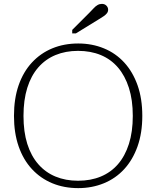

<svg xmlns="http://www.w3.org/2000/svg" viewBox="-20 -952 805 989"><path d="M383 17Q310 17 249.5 -8Q189 -33 144.5 -81Q100 -129 76 -198Q52 -267 52 -355Q52 -444 76 -513Q100 -582 144.5 -630Q189 -678 249.5 -703Q310 -728 383 -728Q454 -728 515 -703Q576 -678 620 -630Q664 -582 688.5 -513Q713 -444 713 -355Q713 -267 688.5 -198Q664 -129 620 -81Q576 -33 515 -8Q454 17 383 17ZM382 -21Q447 -21 499 -42.5Q551 -64 587.5 -106Q624 -148 644 -210.5Q664 -273 664 -355Q664 -437 644 -499.5Q624 -562 587.5 -604.5Q551 -647 499 -668.5Q447 -690 382 -690Q318 -690 266 -668.5Q214 -647 177 -604.5Q140 -562 120.5 -499.5Q101 -437 101 -355Q101 -273 120.5 -211Q140 -149 177 -106.5Q214 -64 266 -42.5Q318 -21 382 -21ZM440 -886 352 -798V-780H371L488 -852Q503 -861 514 -868.5Q525 -876 531 -884Q537 -892 537 -902Q537 -914 528 -923Q519 -932 505 -932Q493 -932 482.5 -926Q472 -920 462.5 -909.5Q453 -899 440 -886Z"/></svg>

Font: Roboto Serif 20pt Thin
Style: Regular
Weight: 250
Version: Version 1.008